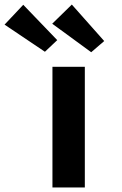

<svg xmlns="http://www.w3.org/2000/svg" viewBox="-89 -822 533 842"><path d="M141 0V-529H283V0ZM311 -593 140 -718 226 -802 368 -642ZM108 -595 -69 -714 13 -801 162 -646Z"/></svg>

Font: Lexend Giga SemiBold
Style: Regular
Weight: 600
Designer: Bonnie Shaver-Troup, Thomas Jockin
Foundry: Lexend
Version: Version 1.007